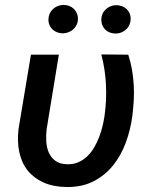

<svg xmlns="http://www.w3.org/2000/svg" viewBox="-20 -751 627 782"><path d="M219.7 -528.3 169.9 -224.6Q167 -199.7 168.5 -174.6Q169.9 -149.4 179 -129.2Q188 -108.9 206.1 -95.7Q224.1 -82.5 254.4 -82Q279.3 -81.5 299.3 -90.3Q319.3 -99.1 335.2 -114.3Q351.1 -129.4 363 -149.7Q375 -169.9 383.5 -192.1Q392.1 -214.4 397.5 -236.8Q402.8 -259.3 405.8 -279.3Q414.6 -341.8 411.6 -405Q408.7 -468.3 392.6 -529.3L502.4 -528.3Q512.2 -498.5 517.6 -467.3Q522.9 -436 524.7 -404.5Q526.4 -373 524.7 -341.3Q522.9 -309.6 519 -278.8Q511.7 -222.7 492.4 -170.2Q473.1 -117.7 440.2 -76.9Q407.2 -36.1 360.1 -12.2Q313 11.7 250 10.7Q195.8 9.8 156.5 -8.1Q117.2 -25.9 92.5 -56.9Q67.9 -87.9 58.6 -131.3Q49.3 -174.8 55.7 -227.1L106 -528.3ZM177.2 -671.4Q177.7 -696.8 195.1 -713.4Q212.4 -730 237.8 -731Q250 -731 261 -727.1Q272 -723.1 280 -715.6Q288.1 -708 292.7 -697.5Q297.4 -687 297.4 -674.3Q297.4 -661.6 292.5 -650.9Q287.6 -640.1 279.3 -632.3Q271 -624.5 260 -620.1Q249 -615.7 236.8 -615.2Q224.6 -615.2 213.6 -619.1Q202.6 -623 194.6 -630.4Q186.5 -637.7 181.9 -648.2Q177.2 -658.7 177.2 -671.4ZM392.6 -670.9Q393.1 -696.3 410.4 -712.6Q427.7 -729 452.6 -730Q464.8 -730 475.8 -726.1Q486.8 -722.2 494.9 -714.8Q502.9 -707.5 507.6 -697Q512.2 -686.5 512.2 -673.8Q511.7 -648.4 494.4 -631.8Q477.1 -615.2 451.7 -614.3Q439.5 -614.3 428.5 -618.2Q417.5 -622.1 409.4 -629.6Q401.4 -637.2 397 -647.7Q392.6 -658.2 392.6 -670.9Z"/></svg>

Font: Roboto Mono Medium
Style: Italic
Weight: 500
Designer: Google
Version: Version 2.000985; 2015; ttfautohint (v1.3)